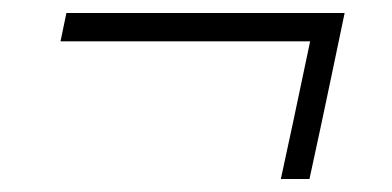

<svg xmlns="http://www.w3.org/2000/svg" viewBox="-20 -338 602 295"><path d="M411.5 -63Q421 -106.5 430 -148.8Q439 -191 446.5 -227L456.5 -274.5H73L82 -318H509.5L490.5 -227Q483 -191 474 -148.8Q465 -106.5 455.5 -63Z"/></svg>

Font: Heraclito ExtraLight
Style: Italic
Weight: 200
Italic angle: -12°
Designer: Kostas Bartsokas (font) & Cristiano Sobral (main changes)
Foundry: Kostas Bartsokas (font) & Cristiano Sobral (main changes)
Version: Version 1.00;July 8, 2020;FontCreator 13.0.0.2655 64-bit